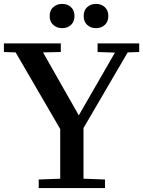

<svg xmlns="http://www.w3.org/2000/svg" viewBox="-20 -962 732 982"><path d="M178 -44 288 -48V-302L60 -694L0 -696V-740H291V-696L200 -694L383 -372L568 -693L479 -696V-740H692V-696L633 -694L407 -307V-48L517 -44V0H178ZM234 -880Q234 -909 252.5 -925.5Q271 -942 298 -942Q325 -942 343 -925.5Q361 -909 361 -880Q361 -851 343 -834.5Q325 -818 298 -818Q271 -818 252.5 -834.5Q234 -851 234 -880ZM471 -942Q498 -942 516 -925.5Q534 -909 534 -880Q534 -851 516 -834.5Q498 -818 471 -818Q444 -818 426 -834.5Q408 -851 408 -880Q408 -909 426 -925.5Q444 -942 471 -942Z"/></svg>

Font: Minipax
Style: Bold
Weight: 500
Designer: Raphaël Ronot, Igor Stepanchenko (Cyrillic)
Foundry: steppetype
Version: Version 1.002